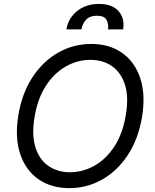

<svg xmlns="http://www.w3.org/2000/svg" viewBox="-20 -965 801 995"><path d="M715.9 -358Q696.7 -244.3 642.4 -161.8Q588.1 -79.2 509.6 -34.6Q431.1 9.9 339.5 9.9Q245 9.9 178.8 -36.4Q112.6 -82.7 84.3 -167.8Q56.1 -252.8 75.3 -369.3Q94.5 -483 148.8 -565.5Q203.1 -648.1 282 -692.6Q360.8 -737.2 453.1 -737.2Q546.9 -737.2 612.7 -690.9Q678.6 -644.5 706.9 -559.5Q735.1 -474.4 715.9 -358ZM632.1 -369.3Q647.7 -462.4 627.5 -525.9Q607.2 -589.5 560.4 -622.2Q513.5 -654.8 448.9 -654.8Q381.4 -654.8 321 -620.6Q260.7 -586.3 217.7 -520.1Q174.7 -453.8 159.1 -358Q143.5 -264.9 163.7 -201.3Q183.9 -137.8 230.8 -105.1Q277.7 -72.4 342.3 -72.4Q409.8 -72.4 470.2 -106.7Q530.5 -141 573.5 -207.2Q616.5 -273.4 632.1 -369.3ZM323.9 -812.5Q333.5 -870 379.1 -907.3Q424.7 -944.6 492.9 -944.6Q561.1 -944.6 594.3 -907.3Q627.5 -870 617.9 -812.5H539.8Q544 -841.3 531.6 -862.4Q519.2 -883.5 483 -883.5Q444.6 -883.5 425.4 -861.9Q406.2 -840.2 402 -812.5Z"/></svg>

Font: Inter UI
Style: Italic
Weight: 400
Italic angle: -9.39999°
Designer: Rasmus Andersson
Foundry: rsms
Version: 3.2;8d6f07862